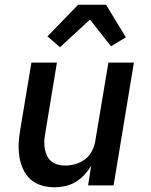

<svg xmlns="http://www.w3.org/2000/svg" viewBox="-20 -785 640 813"><path d="M211 8Q182 8 155.5 0Q129 -8 109.5 -25.5Q90 -43 78.5 -67.5Q67 -92 62.5 -119Q58 -146 59 -174.5Q60 -203 65 -232L113 -520H221L171 -217Q168 -201 167.5 -185Q167 -169 170 -153.5Q173 -138 179.5 -124.5Q186 -111 198 -101.5Q210 -92 225 -88Q240 -84 257 -84Q278 -84 300.5 -90.5Q323 -97 341.5 -111.5Q360 -126 370.5 -147.5Q381 -169 384 -191L439 -520H547L461 0H353L366 -83Q354 -63 337.5 -45Q321 -27 300 -14.5Q279 -2 256 3Q233 8 211 8ZM234 -585 181 -631 311 -765H429L513 -627L450 -589L361 -702Z"/></svg>

Font: Iosevka SmBd Ex Obl
Style: Regular
Weight: 600
Width: 7
Italic angle: -9°
Monospace: yes
Designer: Belleve Invis
Foundry: Belleve Invis
Version: Version 32.5.0; ttfautohint (v1.8.4)